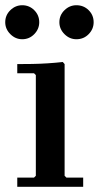

<svg xmlns="http://www.w3.org/2000/svg" viewBox="-31 -714 378 734"><path d="M223 -35H287V0H35V-35H99L106 -42V-427L99 -434H35V-469Q61 -469 91.5 -469.5Q122 -470 152.5 -472Q183 -474 209 -477L216 -469V-42ZM261 -564Q235 -564 215.5 -583.5Q196 -603 196 -629Q196 -656 215.5 -675Q235 -694 261 -694Q289 -694 308 -675Q327 -656 327 -629Q327 -603 308 -583.5Q289 -564 261 -564ZM54 -564Q28 -564 8.5 -583.5Q-11 -603 -11 -629Q-11 -656 8.5 -675Q28 -694 54 -694Q81 -694 100 -675Q119 -656 119 -629Q119 -603 100 -583.5Q81 -564 54 -564Z"/></svg>

Font: Brygada 1918 SemiBold
Style: Regular
Weight: 600
Designer: Mateusz Machalski | Borys Kosmynka | Przemek Hoffer
Foundry: NIEPODLEGLA 2018
Version: Version 3.006